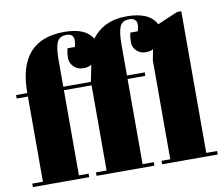

<svg xmlns="http://www.w3.org/2000/svg" viewBox="-83 -875 1140 977"><g transform="rotate(-10 487.0 -386.5)"><path d="M642 -756Q604 -756 592 -727.5Q580 -699 580 -636V-476H672V-458H580V-18H638V0H339V-18H394V-458H251V-18H301V0H10V-18H65V-458H7V-476H65V-478Q65 -750 304 -750Q414 -750 449 -689Q511 -773 629.5 -773Q748 -773 782 -705L887 -750H909V-18H965V0H678V-18H723V-528L734 -586Q724 -576 695 -576Q666 -576 647.5 -595Q629 -614 629 -639Q629 -664 635 -688H673Q685 -725 675 -740.5Q665 -756 642 -756ZM313 -733Q275 -733 263 -704.5Q251 -676 251 -613V-476H394V-478L411 -563Q399 -551 368.5 -551Q338 -551 319 -570.5Q300 -590 300 -615.5Q300 -641 306 -665H344Q364 -733 313 -733Z"/></g></svg>

Font: Abril Fatface
Style: Regular
Weight: 400
Designer: Veronika Burian, Jos Scaglione
Foundry: TypeTogether
Version: Version 1.001